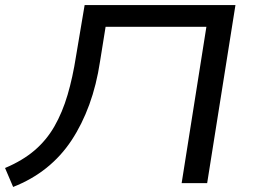

<svg xmlns="http://www.w3.org/2000/svg" viewBox="-30 -725 1008 760"><path d="M22 15 -10 -60Q59 -89 106.5 -129.5Q154 -170 185.5 -225Q217 -280 237.5 -349.5Q258 -419 271 -503L305 -705H902L790 0H689L787 -619H388L366 -482Q352 -389 323.5 -311Q295 -233 253.5 -170Q212 -107 154 -60.5Q96 -14 22 15Z"/></svg>

Font: Nunito Sans 7pt Expanded
Style: Italic
Weight: 400
Width: 7
Italic angle: -9°
Designer: Vernon Adams
Foundry: Vernon Adams
Version: Version 3.101;gftools[0.9.27]